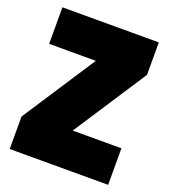

<svg xmlns="http://www.w3.org/2000/svg" viewBox="-130 -794 784 889"><g transform="rotate(20 262.5 -350.0)"><path d="M20 0V-160L255 -520H25V-700H500V-540L265 -180H505V0Z"/></g></svg>

Font: Tektur SemiCondensed Black
Style: Regular
Weight: 900
Width: 4
Designer: Adam Jagosz
Foundry: Adam Jagosz
Version: Version 1.005;gftools[0.9.30]